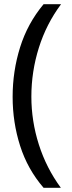

<svg xmlns="http://www.w3.org/2000/svg" viewBox="-20 -734 340 912"><path d="M40 -274Q40 -396 75.5 -509.5Q111 -623 187 -714H270Q200 -620 164.5 -507Q129 -394 129 -275Q129 -159 164.5 -47.5Q200 64 269 158H187Q111 70 75.5 -41.5Q40 -153 40 -274Z"/></svg>

Font: Apis
Style: Regular
Weight: 400
Designer: Monotype Design Team
Foundry: Monotype Imaging Inc.
Version: Version 2.000; build 0001